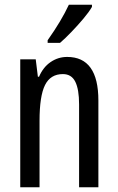

<svg xmlns="http://www.w3.org/2000/svg" viewBox="-20 -786 496 806"><path d="M262 -547Q393 -547 393 -364V0H312V-348Q312 -411 296 -443Q280 -475 244 -475Q192 -475 169 -429Q146 -383 146 -279V0H65V-537H130L139 -464H144Q161 -504 192.5 -525.5Q224 -547 262 -547ZM366 -757Q354 -736 330 -707.5Q306 -679 279.5 -651.5Q253 -624 232 -606H180V-617Q238 -699 269 -766H366Z"/></svg>

Font: Noto Sans Georgian ExtraCondensed
Style: Regular
Weight: 400
Width: 2
Designer: Monotype Design Team, Akaki Razmadze
Foundry: Google LLC
Version: Version 2.005; ttfautohint (v1.8.4.7-5d5b)